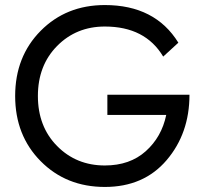

<svg xmlns="http://www.w3.org/2000/svg" viewBox="-20 -730 815 760"><path d="M405 -275V-355H730Q730 -202 639.5 -96Q549 10 395 10Q242 10 141 -92Q40 -194 40 -350Q40 -506 141 -608Q242 -710 395 -710Q594 -710 686 -561L626 -506Q555 -625 395 -625Q282 -625 206 -548Q130 -471 130 -350Q130 -229 206 -152Q282 -75 395 -75Q494 -75 557 -131.5Q620 -188 638 -275Z"/></svg>

Font: renner_400book
Style: Book
Weight: 400
Version: Version 003.000 ; ttfautohint (v0.97) -l 8 -r 50 -G 200 -x 1